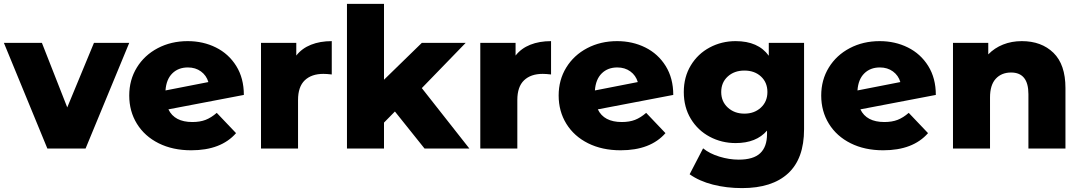

<svg xmlns="http://www.w3.org/2000/svg" viewBox="-31 -762 5544 985"><path d="M632 -542 408 0H212L-11 -542H184L314 -211L451 -542Z M1081 -183 1180 -79Q1103 9 950 9Q855 9 783 -27Q711 -63 671.5 -127Q632 -191 632 -272Q632 -352 671 -415.5Q710 -479 778.5 -515Q847 -551 932 -551Q1011 -551 1076.5 -518.5Q1142 -486 1181 -423.5Q1220 -361 1220 -275L833 -201Q864 -136 956 -136Q995 -136 1023.5 -147Q1052 -158 1081 -183ZM818 -298 1038 -341Q1028 -375 1000 -395.5Q972 -416 933 -416Q884 -416 853 -385.5Q822 -355 818 -298Z M1671 -551V-380Q1645 -383 1628 -383Q1567 -383 1532.5 -350Q1498 -317 1498 -249V0H1308V-542H1489V-477Q1518 -514 1564.5 -532.5Q1611 -551 1671 -551Z M1995 -190 1939 -133V0H1749V-742H1939V-353L2133 -542H2358L2133 -310L2377 0H2147Z M2796 -551V-380Q2770 -383 2753 -383Q2692 -383 2657.5 -350Q2623 -317 2623 -249V0H2433V-542H2614V-477Q2643 -514 2689.5 -532.5Q2736 -551 2796 -551Z M3284 -183 3383 -79Q3306 9 3153 9Q3058 9 2986 -27Q2914 -63 2874.5 -127Q2835 -191 2835 -272Q2835 -352 2874 -415.5Q2913 -479 2981.5 -515Q3050 -551 3135 -551Q3214 -551 3279.5 -518.5Q3345 -486 3384 -423.5Q3423 -361 3423 -275L3036 -201Q3067 -136 3159 -136Q3198 -136 3226.5 -147Q3255 -158 3284 -183ZM3021 -298 3241 -341Q3231 -375 3203 -395.5Q3175 -416 3136 -416Q3087 -416 3056 -385.5Q3025 -355 3021 -298Z M4094 -542V-99Q4094 52 4012 127.5Q3930 203 3776 203Q3696 203 3626 185Q3556 167 3507 132L3576 -1Q3609 26 3659.5 41.5Q3710 57 3759 57Q3834 57 3869 24Q3904 -9 3904 -74V-92Q3849 -28 3743 -28Q3671 -28 3610 -60.5Q3549 -93 3513 -152.5Q3477 -212 3477 -290Q3477 -367 3513 -426.5Q3549 -486 3610 -518.5Q3671 -551 3743 -551Q3859 -551 3913 -476V-542ZM3906 -290Q3906 -339 3873 -369.5Q3840 -400 3788 -400Q3736 -400 3702.5 -369.5Q3669 -339 3669 -290Q3669 -241 3703 -210Q3737 -179 3788 -179Q3839 -179 3872.5 -210Q3906 -241 3906 -290Z M4631 -183 4730 -79Q4653 9 4500 9Q4405 9 4333 -27Q4261 -63 4221.5 -127Q4182 -191 4182 -272Q4182 -352 4221 -415.5Q4260 -479 4328.5 -515Q4397 -551 4482 -551Q4561 -551 4626.5 -518.5Q4692 -486 4731 -423.5Q4770 -361 4770 -275L4383 -201Q4414 -136 4506 -136Q4545 -136 4573.5 -147Q4602 -158 4631 -183ZM4368 -298 4588 -341Q4578 -375 4550 -395.5Q4522 -416 4483 -416Q4434 -416 4403 -385.5Q4372 -355 4368 -298Z M5435 -310V0H5245V-279Q5245 -390 5156 -390Q5107 -390 5077.5 -358Q5048 -326 5048 -262V0H4858V-542H5039V-483Q5071 -516 5115 -533.5Q5159 -551 5211 -551Q5312 -551 5373.5 -491Q5435 -431 5435 -310Z"/></svg>

Font: Montserrat Alternates ExtraBold
Style: Regular
Weight: 800
Designer: Julieta Ulanovsky
Foundry: Julieta Ulanovsky
Version: Version 7.200